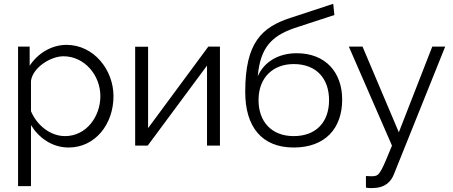

<svg xmlns="http://www.w3.org/2000/svg" viewBox="-20 -766 2382 1010"><path d="M143 -108C184 -41 254 10 341 10C481 10 577 -113 577 -260C577 -399 473 -530 330 -530C251 -530 178 -485 136 -420V-521H75V213H143ZM508 -260C508 -154 435 -50 322 -50C245 -50 174 -107 143 -181V-341C153 -411 246 -470 314 -470C423 -470 508 -372 508 -260Z M691 0H757L1069 -421V0H1137V-521H1076L759 -92V-520H691Z M1525 10C1690 10 1780 -90 1780 -242C1780 -386 1692 -486 1541 -486C1446 -486 1370 -442 1336 -365C1349 -515 1408 -576 1528 -618L1739 -687L1733 -746L1514 -674C1356 -624 1270 -542 1270 -282C1270 -99 1357 10 1525 10ZM1525 -50C1405 -50 1340 -130 1340 -239C1340 -362 1420 -429 1525 -429C1646 -429 1711 -351 1711 -239C1711 -125 1644 -50 1525 -50Z M1905 160V221C1922 224 1934 224 1946 223C2004 222 2037 190 2052 151L2322 -521H2254L2078 -70L1887 -521H1815L2042 0C1988 133 1976 157 1951 160C1943 162 1923 161 1905 160Z"/></svg>

Font: FIGSv2-sans-serif
Style: Regular
Weight: 400
Designer: Matt McInerney, Pablo Impallari, Rodrigo Fuenzalida,Mirko Velimirovic
Foundry: Matt McInerney, Pablo Impallari, Rodrigo Fuenzalida
Version: Version 4.021;hotconv 1.0.109;makeotfexe 2.5.65596